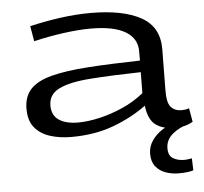

<svg xmlns="http://www.w3.org/2000/svg" viewBox="-53 -602 933 876"><g transform="rotate(-5 413.0 -164.0)"><path d="M64 -135Q64 -192 95.5 -225.5Q127 -259 192 -276Q257 -293 358 -300Q459 -307 599 -310V-351Q600 -411 546.5 -443Q493 -475 388 -475Q333 -475 263 -465.5Q193 -456 126 -440L114 -510Q182 -526 253.5 -536Q325 -546 393 -546Q541 -546 623.5 -500.5Q706 -455 705 -352L703 -166Q702 -108 720 -88Q738 -68 768 -68Q776 -68 785 -69Q794 -70 803 -74L814 -11Q796 0 775 5Q754 10 732 10Q679 10 645 -13.5Q611 -37 603 -103Q540 -56 453.5 -23Q367 10 257 10Q204 10 160 -4Q116 -18 90 -49.5Q64 -81 64 -135ZM174 -141Q174 -96 206 -74.5Q238 -53 294 -53Q337 -53 390.5 -65Q444 -77 498.5 -101Q553 -125 597 -161L598 -257Q461 -254 366 -247Q271 -240 222.5 -216Q174 -192 174 -141ZM731 218Q699 218 671 208Q643 198 625.5 176Q608 154 608 118Q608 85 627 57.5Q646 30 676 11Q706 -8 739 -16L795 -2Q753 8 721 34.5Q689 61 689 100Q689 134 710.5 146.5Q732 159 760 159Q772 159 780.5 157.5Q789 156 796 155L798 210Q775 218 731 218Z"/></g></svg>

Font: Georama ExtraExtended
Style: Regular
Weight: 400
Width: 8
Designer: Jean-Baptiste Levee
Foundry: Production Type
Version: Version 1.000